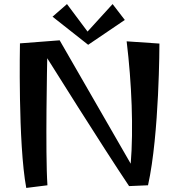

<svg xmlns="http://www.w3.org/2000/svg" viewBox="-20 -910 871 943"><path d="M602 -707C627 -502 636 -275 622 -106L273 -712L78 -697C78 -697 68 -205 109 13L213 0C202 -158 212 -624 212 -624C212 -624 483 -191 614 4L707 0C763 -251 763 -697 763 -696ZM533 -890 410 -755 309 -890 238 -828 413 -690 593 -812Z"/></svg>

Font: Original Surfer
Style: Regular
Weight: 400
Designer: Astigmatic (AOETI)
Foundry: Astigmatic (AOETI)
Version: Version 1.001